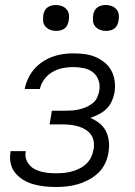

<svg xmlns="http://www.w3.org/2000/svg" viewBox="-20 -742 540 770"><path d="M204 8Q181 8 158.5 5.5Q136 3 114.5 -3Q93 -9 74.5 -20Q56 -31 42 -47.5Q28 -64 23 -86Q18 -108 22 -132V-136H83V-133Q80 -118 84.5 -104.5Q89 -91 98 -80.5Q107 -70 119.5 -63.5Q132 -57 146 -53.5Q160 -50 174.5 -48.5Q189 -47 204 -47Q220 -47 235.5 -48.5Q251 -50 266.5 -54Q282 -58 297.5 -65.5Q313 -73 325.5 -84.5Q338 -96 345 -110.5Q352 -125 355 -141Q358 -157 356 -173Q354 -189 345.5 -201Q337 -213 324 -221.5Q311 -230 296 -234.5Q281 -239 265.5 -241Q250 -243 234 -243H179L188 -298H243Q257 -298 270.5 -299Q284 -300 298.5 -303.5Q313 -307 326.5 -313Q340 -319 351.5 -328Q363 -337 369.5 -350.5Q376 -364 378 -378Q382 -399 375.5 -419Q369 -439 353.5 -451.5Q338 -464 317 -468.5Q296 -473 274 -473Q253 -473 232 -469Q211 -465 191.5 -454Q172 -443 158 -424.5Q144 -406 140 -385H79Q83 -406 92.5 -426.5Q102 -447 116.5 -464Q131 -481 150.5 -494Q170 -507 190.5 -514.5Q211 -522 232 -525Q253 -528 274 -528Q297 -528 320 -525Q343 -522 363 -513.5Q383 -505 400 -491Q417 -477 427 -458Q437 -439 440 -416Q443 -393 439 -370Q436 -353 428 -335.5Q420 -318 406.5 -305Q393 -292 376 -283.5Q359 -275 342 -269Q362 -261 378.5 -248Q395 -235 404.5 -216.5Q414 -198 416.5 -176Q419 -154 415 -131Q412 -109 402 -87.5Q392 -66 375 -49.5Q358 -33 336.5 -21.5Q315 -10 293 -3.5Q271 3 248.5 5.5Q226 8 204 8ZM405 -618Q392 -618 381 -622.5Q370 -627 362 -636Q354 -645 353 -657.5Q352 -670 354 -683Q355 -691 359.5 -699.5Q364 -708 371.5 -713Q379 -718 387.5 -720Q396 -722 404 -722Q417 -722 428.5 -717.5Q440 -713 447.5 -704Q455 -695 456.5 -682.5Q458 -670 455 -657Q454 -649 449.5 -640.5Q445 -632 438 -627Q431 -622 422 -620Q413 -618 405 -618ZM205 -618Q192 -618 181 -622.5Q170 -627 162 -636Q154 -645 153 -657.5Q152 -670 154 -683Q155 -691 159.5 -699.5Q164 -708 171.5 -713Q179 -718 187.5 -720Q196 -722 204 -722Q217 -722 228.5 -717.5Q240 -713 247.5 -704Q255 -695 256.5 -682.5Q258 -670 255 -657Q254 -649 249.5 -640.5Q245 -632 238 -627Q231 -622 222 -620Q213 -618 205 -618Z"/></svg>

Font: Iosevka Curly Light
Style: Italic
Weight: 300
Italic angle: -9°
Monospace: yes
Designer: Belleve Invis
Foundry: Belleve Invis
Version: Version 22.1.2; ttfautohint (v1.8.4)